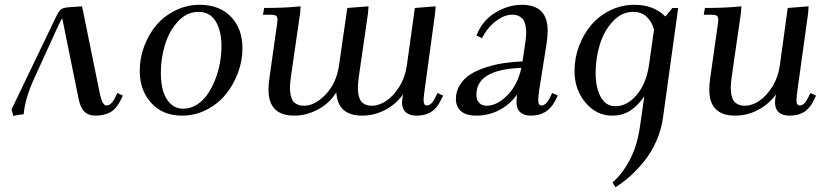

<svg xmlns="http://www.w3.org/2000/svg" viewBox="-20 -472 3418 795"><path d="M27.8 -19 210 -397.9Q222.2 -423.8 231.4 -432.1Q240.7 -440.4 264.2 -441.9L319.8 -445.8L392.1 -90.8Q398.9 -57.6 405.8 -46.4Q412.6 -35.2 420.9 -35.2Q439.9 -35.2 455.1 -64.9L465.8 -86.9L488.8 -76.2L478 -54.2Q460 -19 434.3 -6.1Q408.7 6.8 375 6.8Q346.2 6.8 329.3 -9.8Q312.5 -26.4 305.2 -64L237.8 -396Q233.4 -390.6 225.1 -374L121.1 -146Q83 -62 78.1 1Q60.1 2.4 35.2 7.8Z M558.6 -178.2Q558.6 -231 577.1 -280.8Q595.7 -330.6 627.9 -368.4Q660.2 -406.2 707 -429.2Q753.9 -452.1 806.6 -452.1Q888.7 -452.1 936.3 -402.6Q983.9 -353 983.9 -272Q983.9 -219.2 964.8 -168.9Q945.8 -118.7 913.3 -79.6Q880.9 -40.5 833.7 -16.8Q786.6 6.8 733.9 6.8Q653.8 6.8 606.2 -45.7Q558.6 -98.1 558.6 -178.2ZM646 -169.9Q646 -128.4 655 -96.2Q664.1 -64 685.5 -43Q707 -22 738.8 -22Q768.6 -22 794.7 -38.3Q820.8 -54.7 839.1 -81.3Q857.4 -107.9 870.8 -141.8Q884.3 -175.8 890.6 -211.2Q897 -246.6 897 -279.8Q897 -344.7 873 -383.8Q849.1 -422.9 801.8 -422.9Q753.4 -422.9 716.8 -383.1Q680.2 -343.3 663.1 -286.6Q646 -230 646 -169.9Z M1068.8 -411.1 1073.7 -439Q1161.1 -439 1224.6 -445.8L1222.7 -418L1184.6 -154.8Q1180.7 -124.5 1180.7 -110.8Q1180.7 -85.9 1185.8 -69.6Q1190.9 -53.2 1200.4 -46.1Q1210 -39.1 1218.8 -36.6Q1227.5 -34.2 1239.7 -34.2Q1284.2 -34.2 1328.6 -81.1Q1373 -127.9 1383.8 -201.2L1418 -439L1505.9 -445.8L1503.9 -418L1465.8 -154.8Q1461.9 -124.5 1461.9 -110.8Q1461.9 -85.9 1467 -69.6Q1472.2 -53.2 1481.4 -46.1Q1490.7 -39.1 1499.5 -36.6Q1508.3 -34.2 1520.5 -34.2Q1548.3 -34.2 1578.4 -53.7Q1608.4 -73.2 1633.1 -112.5Q1657.7 -151.9 1664.6 -201.2L1697.8 -439L1783.7 -445.8L1781.7 -418L1738.8 -104Q1733.9 -68.8 1733.9 -58.1Q1733.9 -35.2 1746.6 -35.2Q1765.6 -35.2 1780.8 -64.9L1791.5 -86.9L1814.9 -76.2L1803.7 -54.2Q1794.4 -35.6 1782.7 -23.2Q1771 -10.7 1757.8 -4.4Q1744.6 2 1731.9 4.4Q1719.2 6.8 1704.6 6.8Q1675.8 6.8 1660.2 -7.1Q1644.5 -21 1644.5 -47.9Q1644.5 -55.7 1648.9 -81.1Q1618.2 -39.1 1573.5 -16.1Q1528.8 6.8 1480 6.8Q1377.9 6.8 1372.6 -89.8Q1344.2 -43.9 1296.4 -18.6Q1248.5 6.8 1198.7 6.8Q1091.8 6.8 1091.8 -100.1Q1091.8 -124.5 1095.7 -149.9L1126 -363.8Q1128.9 -380.9 1128.9 -391.1Q1128.9 -402.8 1122.6 -407Q1116.2 -411.1 1098.6 -411.1Z M1867.7 -62Q1867.7 -95.2 1885.5 -122.3Q1903.3 -149.4 1931.2 -166.3Q1959 -183.1 1996.6 -194.6Q2034.2 -206.1 2070.1 -211.2Q2106 -216.3 2143.6 -217.8L2154.3 -290Q2158.7 -315.4 2158.7 -334Q2158.7 -358.9 2153.6 -375.2Q2148.4 -391.6 2138.9 -398.9Q2129.4 -406.2 2120.6 -408.7Q2111.8 -411.1 2099.6 -411.1Q2068.4 -411.1 2033.7 -385Q1999 -358.9 1975.6 -314L1952.6 -325.2Q1978.5 -388.7 2032 -420.4Q2085.4 -452.1 2140.6 -452.1Q2247.6 -452.1 2247.6 -345.2Q2247.6 -320.3 2243.7 -294.9L2213.4 -104Q2208.5 -68.8 2208.5 -58.1Q2208.5 -35.2 2221.7 -35.2Q2240.2 -35.2 2255.4 -64.9L2266.6 -86.9L2289.6 -76.2L2278.3 -54.2Q2247.1 6.8 2178.7 6.8Q2149.9 6.8 2134.3 -7.1Q2118.7 -21 2118.7 -47.9Q2118.7 -60.5 2120.6 -80.1Q2091.3 -39.1 2047.1 -16.1Q2002.9 6.8 1953.6 6.8Q1909.2 6.8 1888.4 -12Q1867.7 -30.8 1867.7 -62ZM1952.6 -80.1Q1952.6 -57.1 1964.4 -45.7Q1976.1 -34.2 1994.6 -34.2Q2038.1 -34.2 2080.8 -77.4Q2123.5 -120.6 2138.7 -190.9Q1952.6 -184.6 1952.6 -80.1Z M2358.9 -178.2Q2358.9 -231.4 2377.4 -281Q2396 -330.6 2428 -368.4Q2460 -406.2 2506.8 -429.2Q2553.7 -452.1 2606.9 -452.1Q2686.5 -452.1 2734.9 -403.8L2764.2 -439H2788.1L2725.1 16.1Q2718.3 65.4 2697.8 111.8Q2677.2 158.2 2648.7 193.8Q2620.1 229.5 2590.1 256.6Q2560.1 283.7 2528.3 303.2L2516.1 283.2Q2554.2 252 2586.2 192.9Q2618.2 133.8 2629.9 51.8L2647.9 -73.2Q2621.6 -34.7 2589.6 -13.9Q2557.6 6.8 2514.2 6.8Q2450.2 6.8 2404.5 -46.9Q2358.9 -100.6 2358.9 -178.2ZM2446.3 -169.9Q2446.3 -108.4 2467.5 -70.3Q2488.8 -32.2 2528.3 -32.2Q2576.7 -32.2 2616.2 -78.9Q2655.8 -125.5 2667 -201.2L2688 -349.1Q2678.7 -383.8 2656.7 -403.3Q2634.8 -422.9 2602.1 -422.9Q2553.7 -422.9 2517.1 -383.1Q2480.5 -343.3 2463.4 -286.6Q2446.3 -230 2446.3 -169.9Z M2894 -411.1 2898.9 -439Q2986.3 -439 3049.8 -445.8L3047.9 -418L3009.8 -154.8Q3005.9 -124.5 3005.9 -110.8Q3005.9 -85.9 3011 -69.6Q3016.1 -53.2 3025.6 -46.1Q3035.2 -39.1 3043.9 -36.6Q3052.7 -34.2 3064.9 -34.2Q3092.8 -34.2 3122.8 -53.7Q3152.8 -73.2 3177.5 -112.5Q3202.1 -151.9 3209 -201.2L3241.7 -439L3328.1 -445.8L3326.2 -418L3282.7 -104Q3277.8 -68.8 3277.8 -58.1Q3277.8 -35.2 3291 -35.2Q3309.6 -35.2 3324.7 -64.9L3335.9 -86.9L3358.9 -76.2L3348.1 -54.2Q3338.9 -35.6 3327.1 -23.2Q3315.4 -10.7 3302.2 -4.4Q3289.1 2 3276.4 4.4Q3263.7 6.8 3249 6.8Q3220.2 6.8 3204.6 -7.1Q3189 -21 3189 -47.9Q3189 -58.6 3192.9 -81.1Q3162.1 -39.1 3117.4 -16.1Q3072.8 6.8 3023.9 6.8Q2917 6.8 2917 -100.1Q2917 -124.5 2920.9 -149.9L2951.2 -363.8Q2954.1 -380.9 2954.1 -391.1Q2954.1 -402.8 2947.8 -407Q2941.4 -411.1 2923.8 -411.1Z"/></svg>

Font: Dihjauti S
Style: Bold Italic
Weight: 700
Italic angle: -9°
Designer: T. Christopher White
Version: Version 3.0.0